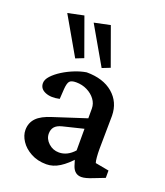

<svg xmlns="http://www.w3.org/2000/svg" viewBox="-126 -747 721 840"><g transform="rotate(20 234.5 -326.5)"><path d="M187.5 7.8Q146.5 7.8 115.2 -9.3Q84 -26.4 67.4 -51.8Q50.8 -77.1 50.8 -102.5Q50.8 -135.7 72.3 -158.2Q93.8 -180.7 141.6 -195.3L292 -244.1V-289.1Q292 -312.5 277.8 -331.5Q263.7 -350.6 240.2 -362.3Q216.8 -374 188.5 -374Q166 -374 158.2 -364.7Q150.4 -355.5 148.4 -328.1L145.5 -281.2Q106.4 -272.5 79.6 -283.7Q52.7 -294.9 52.7 -321.3Q52.7 -337.9 68.8 -355.5Q85 -373 109.9 -388.7Q134.8 -404.3 163.1 -415.5Q191.4 -426.8 216.8 -430.7Q293.9 -430.7 339.4 -392.1Q384.8 -353.5 385.7 -290L383.8 -134.8Q383.8 -114.3 385.3 -97.2Q386.7 -80.1 389.6 -71.3L453.1 -59.6V-25.4L400.4 -4.9Q385.7 1 373 4.4Q360.4 7.8 350.6 7.8Q318.4 7.8 306.6 -27.3L293.9 -68.4L310.5 -66.4Q279.3 -30.3 249 -11.2Q218.8 7.8 187.5 7.8ZM221.7 -59.6Q241.2 -59.6 258.8 -68.4Q276.4 -77.1 292 -94.7V-195.3L196.3 -171.9Q172.9 -166 162.6 -153.8Q152.3 -141.6 152.3 -122.1Q152.3 -97.7 172.9 -78.6Q193.4 -59.6 221.7 -59.6ZM271.5 -470.7 170.9 -645.5 245.1 -661.1 308.6 -485.4ZM148.4 -470.7 47.9 -645.5 122.1 -661.1 185.5 -485.4Z"/></g></svg>

Font: Crimson Pro Medium
Style: Regular
Weight: 500
Designer: Jacques Le Bailly
Foundry: Baron von Fonthausen
Version: Version 1.003